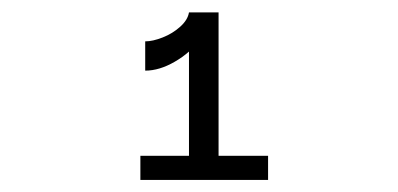

<svg xmlns="http://www.w3.org/2000/svg" viewBox="-20 -848 660 318"><path d="M293 -827.5H329Q329 -805.5 312 -783Q295 -760.5 269.5 -745.8Q244 -731 220.5 -731V-779.5Q233 -779.5 249.5 -786Q266 -792.5 278.5 -803.8Q291 -815 293 -827.5ZM293 -550V-827.5H342V-550ZM212.5 -590H424V-550H212.5Z"/></svg>

Font: Monaspace Argon Var
Style: Regular
Weight: 400
Designer: Riley Cran and the Lettermatic Team
Version: Version 1.000 (Monaspace Argon Var)